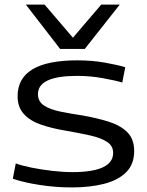

<svg xmlns="http://www.w3.org/2000/svg" viewBox="-20 -810 642 840"><path d="M36 -28 49 -95Q76 -85 118.5 -76.5Q161 -68 208.5 -62.5Q256 -57 297 -57Q385 -57 430 -78Q475 -99 475 -141Q475 -172 448 -189.5Q421 -207 374 -217.5Q327 -228 269 -238Q208 -248 160 -264.5Q112 -281 84.5 -311Q57 -341 57 -389Q57 -546 318 -546Q383 -546 439 -536Q495 -526 528 -516L515 -449Q485 -458 430 -468Q375 -478 317 -478Q146 -478 146 -398Q146 -366 172.5 -348.5Q199 -331 243 -322Q287 -313 340 -305Q403 -294 454.5 -278Q506 -262 536.5 -232Q567 -202 567 -149Q567 -91 531.5 -56Q496 -21 434.5 -5.5Q373 10 293 10Q223 10 152.5 -1Q82 -12 36 -28ZM504 -790 351 -596H243L93 -790H175L299 -645L423 -790Z"/></svg>

Font: Georama Extended
Style: Regular
Weight: 400
Width: 7
Designer: Jean-Baptiste Levee
Foundry: Production Type
Version: Version 1.000